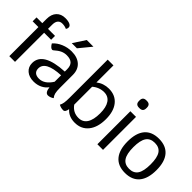

<svg xmlns="http://www.w3.org/2000/svg" viewBox="28 -1522 2263 2263"><g transform="rotate(45 1159.5 -390.5)"><path d="M361 -734Q361 -723 357 -712.5Q353 -702 348 -699Q315 -714 276 -714Q239 -714 219.5 -690Q200 -666 200 -620V-550H317V-485H200V0H105V-485H9V-550H105V-621Q105 -698 145.5 -741.5Q186 -785 256 -785Q305 -785 333 -771.5Q361 -758 361 -734Z M825 -20Q811 -9 791 -1.5Q771 6 754 6Q708 6 699 -76Q669 -35 622.5 -12.5Q576 10 518 10Q443 10 397.5 -29Q352 -68 352 -133Q352 -317 696 -334V-373Q696 -431 667 -459Q638 -487 577 -487Q537 -487 502 -471Q467 -455 422 -415Q415 -410 409 -410Q396 -410 381 -423.5Q366 -437 353 -461Q395 -508 457 -534Q519 -560 586 -560Q682 -560 736.5 -510.5Q791 -461 791 -373V-160Q791 -102 798.5 -72Q806 -42 825 -20ZM696 -165V-272Q448 -261 448 -139Q448 -100 471.5 -79.5Q495 -59 539 -59Q585 -59 625 -86.5Q665 -114 696 -165ZM616 -780H727L603 -629H517Z M1436 -281Q1436 -145 1374 -67.5Q1312 10 1204 10Q1103 10 1045 -57Q1036 2 1004 2Q964 2 931 -17Q944 -40 949 -71.5Q954 -103 954 -157V-791H1050V-507Q1118 -560 1207 -560Q1315 -560 1375.5 -486Q1436 -412 1436 -281ZM1339 -281Q1339 -383 1302 -437Q1265 -491 1195 -491Q1155 -491 1117.5 -476.5Q1080 -462 1050 -435V-137Q1104 -61 1195 -61Q1266 -61 1302.5 -117Q1339 -173 1339 -281Z M1573 -550H1667V0H1573ZM1559 -707V-718Q1559 -774 1615 -774H1625Q1681 -774 1681 -718V-707Q1681 -651 1625 -651H1615Q1559 -651 1559 -707Z M1801 -276Q1801 -416 1862 -488Q1923 -560 2041 -560Q2159 -560 2220.5 -488Q2282 -416 2282 -276Q2282 -136 2220.5 -63Q2159 10 2041 10Q1923 10 1862 -63Q1801 -136 1801 -276ZM2185 -276Q2185 -388 2150.5 -439.5Q2116 -491 2041 -491Q1966 -491 1931.5 -439.5Q1897 -388 1897 -276Q1897 -163 1932 -111Q1967 -59 2041 -59Q2116 -59 2150.5 -111Q2185 -163 2185 -276Z"/></g></svg>

Font: Krub Medium
Style: Regular
Weight: 500
Designer: Ekaluck Peanpanawate
Foundry: Cadson Demak Co.,Ltd.
Version: Version 1.000; ttfautohint (v1.6)